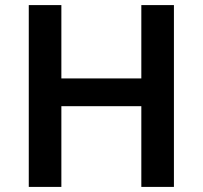

<svg xmlns="http://www.w3.org/2000/svg" viewBox="-20 -734 796 754"><path d="M663 0H535V-317H221V0H93V-714H221V-426H535V-714H663Z"/></svg>

Font: Noto Sans Malayalam SemiBold
Style: Regular
Weight: 600
Designer: Jelle Bosma - Monotype Design Team
Foundry: Monotype Imaging Inc.
Version: Version 2.104; ttfautohint (v1.8.4.7-5d5b)